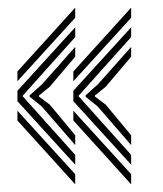

<svg xmlns="http://www.w3.org/2000/svg" viewBox="-20 -562 420 496"><path d="M174.3 -136.5 25 -300.6V-327.5L174.3 -491.5V-466.2L38 -314L174.3 -161.9ZM174.3 -85.8 25 -250.7V-276L174.3 -112ZM174.3 -187.2 87.8 -287 56.7 -312.2V-315.8L87.8 -343.5L174.3 -440.8V-415.5L108.5 -337.8L81.1 -315.8V-312.2L108.5 -291.8L174.3 -212.6ZM25 -352.1V-377.4L174.3 -542.2V-516.1ZM318.8 -136.5 169.5 -300.6V-327.5L318.8 -491.5V-466.2L182.5 -314L318.8 -161.9ZM318.8 -85.8 169.5 -250.7V-276L318.8 -112ZM318.8 -187.2 232.3 -287 201.2 -312.2V-315.8L232.3 -343.5L318.8 -440.8V-415.5L253 -337.8L225.6 -315.8V-312.2L253 -291.8L318.8 -212.6ZM169.5 -352.1V-377.4L318.8 -542.2V-516.1Z"/></svg>

Font: Big Shoulders Inline Display SC Thin
Style: Regular
Weight: 100
Designer: Patric King
Foundry: XO Type Co
Version: Version 2.002